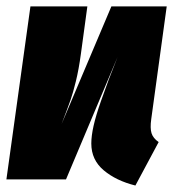

<svg xmlns="http://www.w3.org/2000/svg" viewBox="-32 -554 535 593"><path d="M435.1 -186Q431.2 -158.2 436 -142.6Q440.9 -127 458 -115.2L386.2 19Q327.1 4.4 288.6 -27.8Q250 -60.1 250 -110.8Q250 -134.3 257.1 -165.8Q264.2 -197.3 279.8 -241.7Q295.4 -286.1 303.7 -307.9Q312 -329.6 331.1 -377.9L171.9 0H-12.2L62 -534.2H237.8L217.8 -387.2Q211.4 -339.8 202.4 -303.2Q193.4 -266.6 186 -245.6Q178.7 -224.6 158.2 -170.9L312 -534.2H482.9Z"/></svg>

Font: Fira Sans Compressed Heavy
Style: Italic
Weight: 900
Width: 3
Italic angle: -8°
Designer: Carrois Corporate & Edenspiekermann AG
Foundry: Carrois Corporate GbR & Edenspiekermann AG
Version: Version 4.203;PS 004.203;hotconv 1.0.88;makeotf.lib2.5.64775